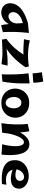

<svg xmlns="http://www.w3.org/2000/svg" viewBox="1240 -1982 759 3278"><g transform="rotate(90 1619.0 -343.5)"><path d="M195 14Q152 14 116 -3.5Q80 -21 58 -55Q36 -89 36 -140Q36 -197 68.5 -252Q101 -307 175 -355.5Q249 -404 374 -441L543 -458Q528 -323 525.5 -216Q523 -109 529 -13L409 16Q404 -11 399.5 -44.5Q395 -78 391 -115Q354 -46 300 -16Q246 14 195 14ZM187 -194Q187 -159 206 -134Q225 -109 257 -109Q284 -109 311 -124Q338 -139 357 -169Q376 -199 381 -245Q379 -275 377.5 -303Q376 -331 375 -355Q299 -334 258 -304.5Q217 -275 202 -245Q187 -215 187 -194Z M650 -374 671 -474Q760 -452 842 -446Q924 -440 994 -444.5Q1064 -449 1116 -457L1128 -400Q1071 -310 995.5 -229.5Q920 -149 815 -76Q881 -86 956 -91.5Q1031 -97 1102 -93L1076 10Q942 -9 841 -6Q740 -3 656 2L644 -74Q730 -136 797 -211Q864 -286 912 -365Q854 -362 791 -365Q728 -368 650 -374Z M1233 -521Q1232 -563 1226 -601Q1220 -639 1214 -678L1372 -703Q1382 -665 1387.5 -618Q1393 -571 1392 -533ZM1375 -7 1249 6Q1254 -106 1250.5 -220.5Q1247 -335 1232 -451L1404 -470Q1406 -388 1404.5 -316Q1403 -244 1396 -169.5Q1389 -95 1375 -7Z M1738 12Q1656 12 1601.5 -22Q1547 -56 1520 -110Q1493 -164 1493 -223Q1493 -283 1520.5 -338Q1548 -393 1602 -428Q1656 -463 1736 -463Q1821 -463 1877.5 -428.5Q1934 -394 1962 -340Q1990 -286 1990 -226Q1990 -167 1962 -112Q1934 -57 1877.5 -22.5Q1821 12 1738 12ZM1733 -61Q1767 -61 1788.5 -82Q1810 -103 1820 -135.5Q1830 -168 1830 -204Q1830 -236 1819 -264.5Q1808 -293 1786.5 -311.5Q1765 -330 1733 -330Q1702 -330 1680 -311.5Q1658 -293 1647 -263.5Q1636 -234 1636 -202Q1636 -165 1648.5 -132.5Q1661 -100 1683 -80.5Q1705 -61 1733 -61Z M2246 -1 2084 12Q2101 -107 2104.5 -217.5Q2108 -328 2097 -439L2222 -465Q2229 -422 2234 -382.5Q2239 -343 2242 -307Q2275 -373 2327 -419.5Q2379 -466 2444 -466Q2500 -465 2537 -434.5Q2574 -404 2594.5 -352.5Q2615 -301 2622.5 -238.5Q2630 -176 2628.5 -111.5Q2627 -47 2620 10L2443 -2Q2456 -48 2464.5 -99Q2473 -150 2475.5 -198.5Q2478 -247 2472.5 -286.5Q2467 -326 2451 -349.5Q2435 -373 2407 -373Q2372 -373 2339 -325.5Q2306 -278 2281 -194.5Q2256 -111 2246 -1Z M3123 2Q3049 9 2976.5 4Q2904 -1 2845 -24Q2786 -47 2750.5 -94.5Q2715 -142 2715 -219Q2715 -279 2738.5 -323Q2762 -367 2800.5 -396.5Q2839 -426 2886.5 -440.5Q2934 -455 2982 -455Q3055 -455 3104 -429.5Q3153 -404 3178 -366Q3203 -328 3202 -288Q3202 -255 3186.5 -223Q3171 -191 3133.5 -170.5Q3096 -150 3031 -150Q2999 -150 2957 -158Q2915 -166 2878 -180Q2896 -112 2962.5 -82.5Q3029 -53 3134 -75ZM2996 -375Q2967 -375 2940 -356.5Q2913 -338 2894.5 -308.5Q2876 -279 2872 -246Q2891 -238 2916 -233Q2941 -228 2972 -228Q3013 -228 3041 -248Q3069 -268 3069 -307Q3069 -330 3053 -352.5Q3037 -375 2996 -375Z"/></g></svg>

Font: Marhey SemiBold
Style: Regular
Weight: 600
Designer: Nur Syamsi & Bustanul Arifin
Foundry: Namelatype
Version: Version 1.000; ttfautohint (v1.8.4.7-5d5b)